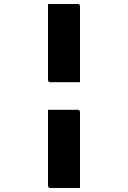

<svg xmlns="http://www.w3.org/2000/svg" viewBox="-20 -780 640 960"><path d="M220 -760Q257 -760 294 -760Q331 -760 369 -760Q371 -760 373.5 -759.5Q376 -759 377 -757Q379 -756 379.5 -753.5Q380 -751 380 -749V-369Q342 -369 305 -369Q268 -369 231 -369Q226 -369 223 -372Q220 -375 220 -380V-661Q220 -686 220 -710.5Q220 -735 220 -760ZM220 -231Q257 -231 294 -231Q331 -231 369 -231Q374 -231 377 -228Q380 -225 380 -220V160Q342 160 305 160Q268 160 231 160Q228 160 225.5 158.5Q223 157 221.5 154.5Q220 152 220 149Z"/></svg>

Font: Recursive Monospace ExtraBold
Style: Regular
Weight: 800
Version: Version 1.047